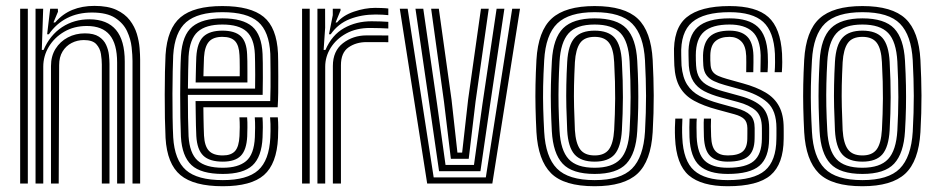

<svg xmlns="http://www.w3.org/2000/svg" viewBox="-20 -630 3220 659"><path d="M434.8 0V-420.5Q434.8 -440 431.8 -467.9Q428.8 -495.8 416.1 -523Q403.5 -550.2 375.1 -568.6Q346.8 -587 295.8 -587Q247.8 -587 210.4 -568Q173 -549 147.8 -512.5H141.8L152.2 -600H178.5L179 -589.8L163.5 -552.8H169.2Q195 -582.5 228.5 -596.1Q262 -609.8 304 -609.8Q350.2 -609.8 379.5 -596.1Q408.8 -582.5 425.5 -560.6Q442.2 -538.8 449.8 -513.6Q457.2 -488.5 459.1 -465.1Q461 -441.8 461 -425.5V0ZM49.2 0V-600H75.5V0ZM155 0V-403.5Q155 -437.2 170.6 -462.4Q186.2 -487.5 212.8 -501.5Q239.2 -515.5 271.5 -515.5Q302.2 -515.5 319.4 -504.2Q336.5 -493 344.2 -476Q352 -459 353.9 -441.2Q355.8 -423.5 355.8 -410.5V0H329.5V-409Q329.5 -425 326.5 -444.6Q323.5 -464.2 310.5 -478.4Q297.5 -492.5 267.8 -492.5Q245.2 -492.5 225.9 -482.5Q206.5 -472.5 194.8 -453.4Q183 -434.2 183 -406.2L181.5 0ZM102 0V-600H128.2L123.5 -458.5H129.5Q151.5 -509.5 193 -536.8Q234.5 -564 287.8 -563.8Q348 -563.2 378.1 -527.4Q408.2 -491.5 408.2 -418.8V0H382V-415.5Q382 -479.2 356.5 -510Q331 -540.8 278.2 -540.8Q234 -540.8 200.2 -521Q166.5 -501.2 147.5 -469.5Q128.5 -437.8 128.5 -401.2V0Z M744.8 9.2Q645.2 9.2 599.4 -29Q553.5 -67.2 548.2 -156.5Q546.8 -185 546 -224.4Q545.2 -263.8 545.4 -305.5Q545.5 -347.2 546.2 -383.5Q547 -419.8 548.2 -441.8Q554 -532.2 599.8 -570.8Q645.5 -609.2 743.2 -609.2Q839.8 -609.2 884.9 -572.2Q930 -535.2 934.2 -446.8Q934.5 -439 934.8 -417.5Q935 -396 935.1 -368Q935.2 -340 934.9 -311.6Q934.5 -283.2 933 -261.8H678Q678.2 -242 678.5 -224.8Q678.8 -207.5 679.2 -192.8Q679.8 -178 680.2 -164.8Q682.2 -128.2 697.2 -112.4Q712.2 -96.5 744.8 -96.5Q773.2 -96.5 786.8 -111.6Q800.2 -126.8 802 -162.8Q802.8 -176.5 802.9 -193.6Q803 -210.8 801.8 -227.2H828.2Q829.5 -211 829.2 -192.9Q829 -174.8 828.5 -161.8Q826.2 -115.5 806.6 -95.4Q787 -75.2 744.8 -75.2Q699 -75.2 677.8 -95.8Q656.5 -116.2 653.8 -163.2Q653 -180.2 652.5 -199.6Q652 -219 651.8 -240.2Q651.5 -261.5 651.2 -283.2H907.5Q908.5 -306.2 908.6 -331.6Q908.8 -357 908.6 -380.2Q908.5 -403.5 908.2 -420.9Q908 -438.2 907.8 -445.2Q904 -522 865.9 -555.1Q827.8 -588.2 743.2 -588.2Q659 -588.2 619.2 -554.1Q579.5 -520 574.5 -440.2Q573.5 -420.2 572.8 -385Q572 -349.8 571.9 -308.2Q571.8 -266.8 572.4 -227Q573 -187.2 574.5 -158.5Q579.2 -80.8 618.2 -46.2Q657.2 -11.8 744.8 -11.8Q828.2 -11.8 866.1 -45.6Q904 -79.5 907.8 -157.8Q908.2 -168 908.5 -180.1Q908.8 -192.2 908.4 -204.5Q908 -216.8 907 -227.2H933.5Q935 -211.8 935 -192.6Q935 -173.5 934.2 -156.8Q930 -67.8 886 -29.2Q842 9.2 744.8 9.2ZM744.8 -33Q669.8 -33 637.2 -63.4Q604.8 -93.8 601 -160Q599.8 -187.8 599 -226.8Q598.2 -265.8 598.4 -306.9Q598.5 -348 599.1 -383Q599.8 -418 601 -437.8Q605.5 -510.2 640.4 -538.6Q675.2 -567 743.2 -567Q813.2 -567 845.8 -538.9Q878.2 -510.8 881.2 -444.8Q881.8 -436.2 882 -413.8Q882.2 -391.2 882.2 -362Q882.2 -332.8 881.5 -304.5H624.8Q624.8 -262.8 625.4 -225.4Q626 -188 627.2 -162.5Q630.8 -104 658.1 -79.1Q685.5 -54.2 744.8 -54.2Q797.2 -54.2 824.6 -77Q852 -99.8 854.8 -159Q855.5 -174.2 855.6 -192Q855.8 -209.8 854.5 -227.2H881Q882.2 -210.5 882.1 -192.8Q882 -175 881.2 -158.2Q878.2 -91.5 846.5 -62.2Q814.8 -33 744.8 -33ZM625 -325.8H855.5Q856 -350.5 855.9 -374.1Q855.8 -397.8 855.5 -416.4Q855.2 -435 854.8 -444Q852.5 -498.2 826.2 -522Q800 -545.8 743.2 -545.8Q686.5 -545.8 658.8 -521.1Q631 -496.5 627.2 -436Q626.5 -418.8 625.9 -388.6Q625.2 -358.5 625 -325.8ZM651.5 -347Q651.8 -358.5 652.1 -375.9Q652.5 -393.2 652.9 -409.6Q653.2 -426 653.8 -434.8Q656.8 -484.2 678.2 -504.5Q699.8 -524.8 743.2 -524.8Q786.2 -524.8 806.4 -505.8Q826.5 -486.8 828.2 -443.5Q828.8 -435.2 829 -419.8Q829.2 -404.2 829.2 -385.2Q829.2 -366.2 829.2 -347ZM678.2 -368.2H802.8Q803 -383.5 802.9 -398.8Q802.8 -414 802.6 -425.5Q802.5 -437 802 -441Q800.5 -474 786.9 -488.8Q773.2 -503.5 743.2 -503.5Q711.8 -503.5 697.1 -486.9Q682.5 -470.2 680.2 -433.8Q680 -423.8 679.5 -413.5Q679 -403.2 678.8 -392.1Q678.5 -381 678.2 -368.2Z M1069.5 0V-600H1095.8L1096 -535L1090.8 -458.5H1097Q1119 -509.8 1160.8 -533.4Q1202.5 -557 1255.2 -557Q1268.8 -557 1287.8 -556.4Q1306.8 -555.8 1312.8 -555V-532.2Q1304.8 -532.8 1284.8 -533.4Q1264.8 -534 1249.8 -534Q1202.8 -534 1168.2 -515Q1133.8 -496 1115 -465.8Q1096.2 -435.5 1096.2 -401.2V0ZM1016.8 0V-600H1043V0ZM1122.5 0V-403.5Q1122.5 -455 1157.1 -481.8Q1191.8 -508.5 1238 -508.5Q1255.2 -508.5 1276.4 -508.5Q1297.5 -508.5 1312.8 -508.2V-485.2Q1297.8 -485.5 1275.8 -485.5Q1253.8 -485.5 1238 -485.5Q1202.2 -485.5 1176.2 -467.4Q1150.2 -449.2 1150.2 -406.2V0ZM1109.2 -512.5 1122.2 -578V-600H1148.5L1149 -594.5L1131.8 -552.8H1136.8Q1156.8 -577 1194.6 -590Q1232.5 -603 1267.8 -603Q1276 -603 1290 -602.5Q1304 -602 1312.8 -600.8V-578Q1305.5 -579 1292.5 -579.6Q1279.5 -580.2 1269.2 -580.2Q1220.8 -580.2 1180.6 -564.5Q1140.5 -548.8 1115.2 -512.5Z M1446.2 0 1352.2 -600H1379.2L1468.5 -21.2H1647.5L1738 -600H1764.8L1669.8 0ZM1487 -42.5 1454.8 -265 1406 -600H1432.8L1480.2 -272.5L1509.2 -63.8H1606.8L1635.8 -272.2L1684.5 -600H1711.2L1661.2 -264.2L1629 -42.5ZM1527.5 -85 1504 -280 1459.8 -600H1486.2L1529.8 -288L1550 -106.2H1566.2L1586.8 -288.8L1630.8 -600H1657.5L1612.2 -281L1588.8 -85Z M2021 9.2Q1916 9.2 1871.4 -35.4Q1826.8 -80 1821.2 -176.5Q1819 -220.2 1818.1 -259.9Q1817.2 -299.5 1818 -339.5Q1818.8 -379.5 1821.2 -424.2Q1827 -524 1873.8 -566.6Q1920.5 -609.2 2021 -609.2Q2123.2 -609.2 2169 -565.9Q2214.8 -522.5 2220.2 -424Q2223.5 -361.2 2223.8 -302.4Q2224 -243.5 2220.2 -176.5Q2214.2 -76.8 2167.9 -33.8Q2121.5 9.2 2021 9.2ZM2021 -11.8Q2110 -11.8 2149.2 -51.2Q2188.5 -90.8 2193.8 -178Q2197.5 -245 2197.4 -301.2Q2197.2 -357.5 2193.8 -422.8Q2189 -508.8 2150.2 -548.5Q2111.5 -588.2 2021 -588.2Q1932.8 -588.2 1892.8 -549.5Q1852.8 -510.8 1847.8 -422.8Q1845 -373.8 1844.2 -334Q1843.5 -294.2 1844.5 -257.1Q1845.5 -220 1847.8 -177.8Q1852.5 -91.2 1891.6 -51.5Q1930.8 -11.8 2021 -11.8ZM2021 -33Q1943.8 -33 1911 -68.4Q1878.2 -103.8 1874 -180.2Q1871.8 -223.5 1870.9 -262Q1870 -300.5 1870.9 -339.2Q1871.8 -378 1874.2 -421Q1878.8 -499.5 1913 -533.2Q1947.2 -567 2021 -567Q2097 -567 2130 -532.4Q2163 -497.8 2167.2 -421.5Q2169.8 -374.8 2170.5 -336.1Q2171.2 -297.5 2170.5 -260.1Q2169.8 -222.8 2167.2 -179.5Q2162.8 -103.8 2130 -68.4Q2097.2 -33 2021 -33ZM2021 -54.2Q2081.5 -54.2 2109.2 -83.9Q2137 -113.5 2141 -182.2Q2144.2 -240.5 2144.4 -296Q2144.5 -351.5 2141 -418.8Q2137.2 -487.8 2109.4 -516.8Q2081.5 -545.8 2021 -545.8Q1958 -545.8 1931.1 -515.1Q1904.2 -484.5 1900.5 -418.5Q1898.2 -380.2 1897.4 -342.8Q1896.5 -305.2 1897.2 -265.6Q1898 -226 1900.5 -181.2Q1904.2 -113.8 1931.8 -84Q1959.2 -54.2 2021 -54.2ZM2021 -75.2Q1973.8 -75.2 1951.9 -100.1Q1930 -125 1926.8 -182Q1924.8 -224.5 1923.9 -262.6Q1923 -300.8 1923.8 -338.6Q1924.5 -376.5 1926.8 -417.8Q1930.2 -475.8 1952.4 -500.2Q1974.5 -524.8 2021 -524.8Q2068 -524.8 2089.8 -500Q2111.5 -475.2 2114.5 -418Q2118.2 -350.8 2118 -295.9Q2117.8 -241 2114.5 -183Q2111.2 -125.8 2089.8 -100.5Q2068.2 -75.2 2021 -75.2ZM2021 -96.5Q2054.5 -96.5 2069.9 -117.1Q2085.2 -137.8 2088 -184.5Q2091 -238.2 2091.4 -292Q2091.8 -345.8 2088 -416.8Q2085.8 -462.5 2070.4 -483Q2055 -503.5 2021 -503.5Q1985.8 -503.5 1970.9 -482.1Q1956 -460.8 1953.2 -416.5Q1951 -373.2 1950.2 -336.5Q1949.5 -299.8 1950.4 -263.1Q1951.2 -226.5 1953.2 -183.5Q1956 -138.5 1971.2 -117.5Q1986.5 -96.5 2021 -96.5Z M2477.8 9.2Q2387.8 9.2 2344.2 -28.1Q2300.8 -65.5 2297 -156.8Q2296.2 -174.8 2296.5 -192.2Q2296.8 -209.8 2297.8 -223H2322.2Q2321.5 -212.2 2321.2 -192.8Q2321 -173.2 2321.8 -157.8Q2325.2 -78 2362.4 -44.9Q2399.5 -11.8 2477.8 -11.8Q2567 -11.8 2605.6 -44.8Q2644.2 -77.8 2644.8 -153.2Q2645 -160.8 2645 -166.6Q2645 -172.5 2645 -178.1Q2645 -183.8 2645 -190.5Q2645 -250.8 2613.4 -278.8Q2581.8 -306.8 2524.2 -322.5L2468.2 -338Q2446.5 -344 2430.4 -351.6Q2414.2 -359.2 2404.9 -371.9Q2395.5 -384.5 2394 -405.2Q2393.8 -413.2 2393.2 -422.2Q2392.8 -431.2 2393 -440.5Q2394.5 -484.5 2416.4 -504.6Q2438.2 -524.8 2484 -524.8Q2523.8 -524.8 2544.2 -504.8Q2564.8 -484.8 2566 -439.2Q2566.2 -428.2 2566.1 -415.6Q2566 -403 2565.5 -382.2H2541.2Q2541.5 -399 2541.5 -415.8Q2541.5 -432.5 2541.2 -438Q2539.8 -472.8 2524.1 -488.1Q2508.5 -503.5 2484 -503.5Q2453 -503.5 2435.9 -488.9Q2418.8 -474.2 2418 -440.5Q2417.8 -430.8 2418 -422.6Q2418.2 -414.5 2419 -405.2Q2420.5 -390.8 2427.4 -382.5Q2434.2 -374.2 2446.2 -369.1Q2458.2 -364 2474.8 -359.2L2530 -343.8Q2576.5 -331 2607.6 -312.5Q2638.8 -294 2654.2 -264.8Q2669.8 -235.5 2669.8 -190.5Q2669.8 -183.5 2669.9 -177.6Q2670 -171.8 2669.9 -166Q2669.8 -160.2 2669.8 -153.2Q2669.2 -66.8 2625 -28.8Q2580.8 9.2 2477.8 9.2ZM2477.8 -33Q2412.2 -33 2380.9 -61.5Q2349.5 -90 2346.5 -159Q2346 -173 2346 -192.5Q2346 -212 2346.8 -223H2371.5Q2370.5 -212.2 2370.6 -192.5Q2370.8 -172.8 2371.2 -160Q2373.8 -102.2 2399.1 -78.2Q2424.5 -54.2 2477.8 -54.2Q2540 -54.2 2567.2 -77.2Q2594.5 -100.2 2595 -153.5Q2595.2 -163.5 2595.1 -172Q2595 -180.5 2595 -190.5Q2595 -232 2573.5 -250.8Q2552 -269.5 2512.5 -280L2454.8 -295.5Q2420.5 -304.8 2396.8 -317.2Q2373 -329.8 2360 -350.4Q2347 -371 2344.2 -404.2Q2343.5 -414 2343.6 -423.2Q2343.8 -432.5 2343.2 -440.8Q2340.8 -506.2 2374.4 -536.6Q2408 -567 2484 -567Q2549.5 -567 2580.8 -538Q2612 -509 2615.2 -443.5Q2615.8 -434.5 2615.8 -416.9Q2615.8 -399.2 2614.5 -382.2H2590Q2590.2 -399.2 2590.6 -416.2Q2591 -433.2 2590.8 -440.2Q2589 -497.2 2562.4 -521.5Q2535.8 -545.8 2484 -545.8Q2424.5 -545.8 2396.5 -521.2Q2368.5 -496.8 2368.2 -440.8Q2368 -431.8 2368.4 -422.4Q2368.8 -413 2369.2 -405.2Q2370.8 -378 2381.6 -361.4Q2392.5 -344.8 2412.8 -334.8Q2433 -324.8 2461.5 -316.8L2518.2 -301.2Q2571.5 -287 2595.8 -262.6Q2620 -238.2 2620 -190.5Q2620 -182 2620 -172.9Q2620 -163.8 2619.8 -153.2Q2619.2 -89 2586.5 -61Q2553.8 -33 2477.8 -33ZM2477.8 -75.2Q2438 -75.2 2417.9 -94.2Q2397.8 -113.2 2396 -160.8Q2395.8 -171.5 2395.4 -191.4Q2395 -211.2 2396 -223H2420.5Q2419.8 -211.8 2419.9 -196.4Q2420 -181 2420.8 -161.8Q2422 -126 2435.9 -111.2Q2449.8 -96.5 2477.8 -96.5Q2513.2 -96.5 2528.9 -109.8Q2544.5 -123 2545 -153.5Q2545.2 -163.5 2545.2 -172.4Q2545.2 -181.2 2545.2 -190.5Q2544.8 -211.2 2534.2 -221.4Q2523.8 -231.5 2501 -237.8L2441.5 -254Q2394.8 -266.5 2362.9 -283.9Q2331 -301.2 2314 -329.9Q2297 -358.5 2294.5 -405Q2294 -415 2293.9 -423.6Q2293.8 -432.2 2293.5 -441Q2289.8 -532 2336.6 -570.6Q2383.5 -609.2 2484 -609.2Q2575.5 -609.2 2617.2 -571.5Q2659 -533.8 2664.2 -446.2Q2665 -434 2664.9 -416.9Q2664.8 -399.8 2663.5 -382.2H2638.8Q2640.2 -399 2640.2 -416.5Q2640.2 -434 2639.8 -445Q2636 -521.5 2599.4 -554.9Q2562.8 -588.2 2484 -588.2Q2396 -588.2 2355.6 -553.8Q2315.2 -519.2 2318.2 -440.8Q2318.8 -432 2318.6 -423.4Q2318.5 -414.8 2319.2 -405Q2323 -363.8 2338.6 -339.4Q2354.2 -315 2381.6 -300.5Q2409 -286 2448.2 -275.2L2506.8 -259Q2540.2 -249.8 2555.2 -234.9Q2570.2 -220 2570.2 -190.5Q2570.2 -183.8 2570.2 -178.1Q2570.2 -172.5 2570.2 -166.6Q2570.2 -160.8 2570 -153.2Q2569.5 -112 2548.2 -93.6Q2527 -75.2 2477.8 -75.2Z M2940 9.2Q2835 9.2 2790.4 -35.4Q2745.8 -80 2740.2 -176.5Q2738 -220.2 2737.1 -259.9Q2736.2 -299.5 2737 -339.5Q2737.8 -379.5 2740.2 -424.2Q2746 -524 2792.8 -566.6Q2839.5 -609.2 2940 -609.2Q3042.2 -609.2 3088 -565.9Q3133.8 -522.5 3139.2 -424Q3142.5 -361.2 3142.8 -302.4Q3143 -243.5 3139.2 -176.5Q3133.2 -76.8 3086.9 -33.8Q3040.5 9.2 2940 9.2ZM2940 -11.8Q3029 -11.8 3068.2 -51.2Q3107.5 -90.8 3112.8 -178Q3116.5 -245 3116.4 -301.2Q3116.2 -357.5 3112.8 -422.8Q3108 -508.8 3069.2 -548.5Q3030.5 -588.2 2940 -588.2Q2851.8 -588.2 2811.8 -549.5Q2771.8 -510.8 2766.8 -422.8Q2764 -373.8 2763.2 -334Q2762.5 -294.2 2763.5 -257.1Q2764.5 -220 2766.8 -177.8Q2771.5 -91.2 2810.6 -51.5Q2849.8 -11.8 2940 -11.8ZM2940 -33Q2862.8 -33 2830 -68.4Q2797.2 -103.8 2793 -180.2Q2790.8 -223.5 2789.9 -262Q2789 -300.5 2789.9 -339.2Q2790.8 -378 2793.2 -421Q2797.8 -499.5 2832 -533.2Q2866.2 -567 2940 -567Q3016 -567 3049 -532.4Q3082 -497.8 3086.2 -421.5Q3088.8 -374.8 3089.5 -336.1Q3090.2 -297.5 3089.5 -260.1Q3088.8 -222.8 3086.2 -179.5Q3081.8 -103.8 3049 -68.4Q3016.2 -33 2940 -33ZM2940 -54.2Q3000.5 -54.2 3028.2 -83.9Q3056 -113.5 3060 -182.2Q3063.2 -240.5 3063.4 -296Q3063.5 -351.5 3060 -418.8Q3056.2 -487.8 3028.4 -516.8Q3000.5 -545.8 2940 -545.8Q2877 -545.8 2850.1 -515.1Q2823.2 -484.5 2819.5 -418.5Q2817.2 -380.2 2816.4 -342.8Q2815.5 -305.2 2816.2 -265.6Q2817 -226 2819.5 -181.2Q2823.2 -113.8 2850.8 -84Q2878.2 -54.2 2940 -54.2ZM2940 -75.2Q2892.8 -75.2 2870.9 -100.1Q2849 -125 2845.8 -182Q2843.8 -224.5 2842.9 -262.6Q2842 -300.8 2842.8 -338.6Q2843.5 -376.5 2845.8 -417.8Q2849.2 -475.8 2871.4 -500.2Q2893.5 -524.8 2940 -524.8Q2987 -524.8 3008.8 -500Q3030.5 -475.2 3033.5 -418Q3037.2 -350.8 3037 -295.9Q3036.8 -241 3033.5 -183Q3030.2 -125.8 3008.8 -100.5Q2987.2 -75.2 2940 -75.2ZM2940 -96.5Q2973.5 -96.5 2988.9 -117.1Q3004.2 -137.8 3007 -184.5Q3010 -238.2 3010.4 -292Q3010.8 -345.8 3007 -416.8Q3004.8 -462.5 2989.4 -483Q2974 -503.5 2940 -503.5Q2904.8 -503.5 2889.9 -482.1Q2875 -460.8 2872.2 -416.5Q2870 -373.2 2869.2 -336.5Q2868.5 -299.8 2869.4 -263.1Q2870.2 -226.5 2872.2 -183.5Q2875 -138.5 2890.2 -117.5Q2905.5 -96.5 2940 -96.5Z"/></svg>

Font: Big Shoulders Inline Text Thin ExtraBold
Style: Regular
Weight: 800
Version: Version 2.002